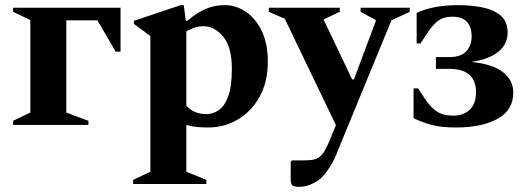

<svg xmlns="http://www.w3.org/2000/svg" viewBox="-20 -486 2043 747"><path d="M98 -408 31 -440V-456H449V-285H430L359 -407H238V-48L324 -16V0H31V-16L98 -48Z M498 230V214L565 182V-346L501 -393V-405L683 -466H695L703 -405H709Q746 -437 780.5 -451.5Q815 -466 855 -466Q899 -466 937.5 -439.5Q976 -413 999 -364Q1022 -315 1022 -247Q1022 -167 990 -109.5Q958 -52 905 -21Q852 10 790 10Q767 10 745.5 8Q724 6 705 0V182L783 214V230ZM772 -384Q754 -384 738.5 -379Q723 -374 705 -364V-75Q734 -42 784 -42Q808 -42 830.5 -57Q853 -72 867.5 -110Q882 -148 882 -218Q882 -304 848 -344Q814 -384 772 -384Z M1145 241Q1122 241 1116.5 234.5Q1111 228 1111 212V143L1116 138H1161Q1186 138 1202.5 134.5Q1219 131 1232.5 115.5Q1246 100 1261 64L1287 1L1088 -413L1026 -440V-456H1302V-440L1240 -411V-408L1350 -177H1357L1442 -404V-408L1383 -440V-456H1574V-440L1503 -407L1303 79Q1294 102 1287.5 117.5Q1281 133 1273 147.5Q1265 162 1250 183Q1230 212 1200.5 226.5Q1171 241 1145 241Z M1743 -36Q1784 -36 1808 -59.5Q1832 -83 1832 -127Q1832 -218 1728 -218H1676V-264H1729Q1774 -264 1794.5 -287Q1815 -310 1815 -345Q1815 -379 1797.5 -400Q1780 -421 1739 -421Q1707 -421 1687 -407Q1667 -393 1647 -364L1616 -317H1601V-436Q1666 -466 1763 -466Q1809 -466 1853 -458Q1897 -450 1926 -427Q1955 -404 1955 -359Q1955 -314 1918.5 -284.5Q1882 -255 1814 -245Q1896 -237 1936.5 -205.5Q1977 -174 1977 -126Q1977 -57 1915.5 -23.5Q1854 10 1755 10Q1696 10 1659.5 0Q1623 -10 1589 -26V-142H1607L1631 -105Q1655 -68 1680 -52Q1705 -36 1743 -36Z"/></svg>

Font: Spectral
Style: Bold
Weight: 700
Designer: Jean-Baptiste Levee
Foundry: Production Type
Version: Version 2.001